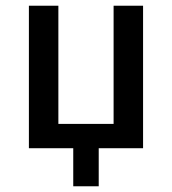

<svg xmlns="http://www.w3.org/2000/svg" viewBox="-20 -518 601 671"><path d="M236 133V0H81V-498H184V-85H377V-498H480V0H325V133Z"/></svg>

Font: Nunito Sans 7pt Condensed SemiBold
Style: Regular
Weight: 600
Width: 3
Designer: Vernon Adams
Foundry: Vernon Adams
Version: Version 3.101;gftools[0.9.27]